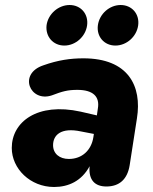

<svg xmlns="http://www.w3.org/2000/svg" viewBox="-20 -736 611 767"><path d="M196 11C254 11 306 -13 338 -72C333 -17 359 9 405 9C457 9 489 -20 498 -76L527 -263C548 -393 492 -503 313 -503C262 -503 212 -496 153 -475C51 -441 100 -326 187 -355C229 -371 250 -377 289 -377C352 -377 379 -350 371 -303L367 -275L302 -290C129 -328 27 -249 27 -145C27 -62 101 11 196 11ZM237 -554C282 -554 322 -590 328 -635C334 -680 303 -716 258 -716C213 -716 172 -680 166 -635C161 -590 192 -554 237 -554ZM441 -554C486 -554 526 -590 532 -635C538 -680 507 -716 462 -716C417 -716 377 -680 371 -635C365 -590 396 -554 441 -554ZM192 -156C192 -196 223 -228 303 -211L355 -201L353 -188C345 -136 308 -101 255 -101C218 -101 192 -122 192 -156Z"/></svg>

Font: SN Pro Heavy
Style: Italic
Weight: 800
Italic angle: -9°
Designer: Tobias Whetton
Foundry: Supernotes
Version: Version 1.001;Glyphs 3.2 (3249)